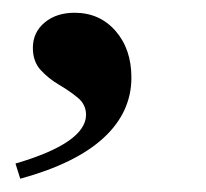

<svg xmlns="http://www.w3.org/2000/svg" viewBox="-20 -144 317 295"><path d="M11.1 130.6 3.8 107.3Q58.6 91.2 85.4 72.4Q112.2 53.6 112.2 32.4Q112.2 16.7 99.6 6.2Q87 -4.2 70.7 -13.8Q54.5 -23.3 42.5 -36.4Q30.5 -49.4 30.5 -70.5Q30.5 -94.2 48.5 -109.3Q66.5 -124.4 94.7 -124.4Q133.1 -124.4 157.5 -96.5Q181.9 -68.6 181.9 -24.9Q181.9 28.5 139.1 67.9Q96.3 107.3 11.1 130.6Z"/></svg>

Font: Playfair 5pt SemiExpanded Light 12pt
Style: Italic
Weight: 300
Italic angle: -15.6°
Version: Version 2.000;gftools[0.9.28]